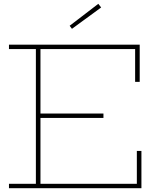

<svg xmlns="http://www.w3.org/2000/svg" viewBox="-20 -986 819 1006"><path d="M522 -391V-368H181V-391ZM697 -195H721V0H27V-23H168V-729H27V-752H712V-557H688V-729H192V-23H697ZM495 -966 510 -947 357 -835 345 -851Z"/></svg>

Font: Hepta Slab ExtraLight
Style: Regular
Weight: 200
Designer: Michael LaGattuta
Foundry: Michael LaGattuta
Version: Version 1.100